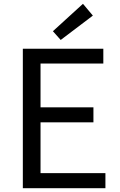

<svg xmlns="http://www.w3.org/2000/svg" viewBox="-20 -989 628 1009"><path d="M100 0H534V-79H193V-346H471V-425H193V-655H523V-733H100ZM299 -779 468 -907 416 -969 258 -825Z"/></svg>

Font: Noto Sans Mono CJK JP Regular
Style: Regular
Weight: 400
Designer: Ryoko NISHIZUKA (kana & ideographs); Paul D. Hunt (Latin, Greek & Cyrillic); Wenlong ZHANG (bopomofo); Sandoll Communica
Foundry: Adobe Systems Incorporated
Version: Version 1.004;PS 1.004;hotconv 1.0.82;makeotf.lib2.5.63406